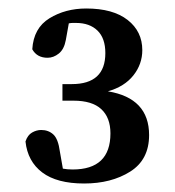

<svg xmlns="http://www.w3.org/2000/svg" viewBox="-20 -841 411 452"><path d="M127 -643H149Q228 -643 228 -716Q228 -751 209.5 -769Q191 -787 159 -787Q155 -787 151 -787Q147 -787 142 -786L135 -747Q131 -725 118.5 -715Q106 -705 92 -705Q67 -705 56 -725Q59 -775 96.5 -798Q134 -821 183 -821Q246 -821 280.5 -794Q315 -767 315 -723Q315 -690 294 -663.5Q273 -637 234 -626Q331 -610 331 -523Q331 -465 286.5 -437Q242 -409 178 -409Q114 -409 79.5 -435Q45 -461 40 -508Q45 -523 55.5 -529Q66 -535 77 -535Q94 -535 105.5 -524.5Q117 -514 121 -484L128 -444Q133 -443 139 -442.5Q145 -442 151 -442Q240 -442 240 -527Q240 -564 218.5 -584Q197 -604 153 -604H127Z"/></svg>

Font: Source Serif Pro Semibold
Style: Regular
Weight: 600
Designer: Frank Grießhammer
Foundry: Adobe Systems Incorporated
Version: Version 3.000;hotconv 1.0.109;makeotfexe 2.5.65596